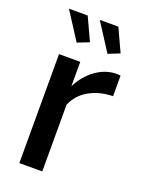

<svg xmlns="http://www.w3.org/2000/svg" viewBox="-139 -799 653 866"><g transform="rotate(20 187.0 -365.5)"><path d="M360 -428Q296 -427 246.5 -399Q197 -371 176 -320V0H66V-523H168V-406Q195 -460 239 -492.5Q283 -525 332 -528Q342 -528 348.5 -528Q355 -528 360 -527ZM186 -731H275L326 -621L271 -599ZM38 -731H128L179 -621L123 -599Z"/></g></svg>

Font: Raleway Thin SemiBold
Style: Regular
Weight: 600
Version: Version 4.026